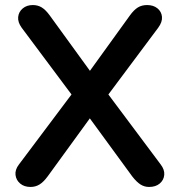

<svg xmlns="http://www.w3.org/2000/svg" viewBox="-20 -733 712 761"><path d="M101 8Q76 8 60 -5.5Q44 -19 41.5 -39.5Q39 -60 55 -81L284 -386V-331L66 -623Q50 -645 52 -665.5Q54 -686 70 -699.5Q86 -713 110 -713Q130 -713 145.5 -703.5Q161 -694 177 -672L357 -424H316L495 -672Q511 -694 526.5 -703.5Q542 -713 563 -713Q588 -713 604 -700Q620 -687 622 -666.5Q624 -646 607 -623L389 -331V-386L617 -81Q633 -60 631 -39.5Q629 -19 613 -5.5Q597 8 571 8Q552 8 536.5 -2Q521 -12 504 -34L314 -294H358L169 -34Q153 -12 137 -2Q121 8 101 8Z"/></svg>

Font: Nunito ExtraLight
Style: Bold
Weight: 700
Version: Version 3.602